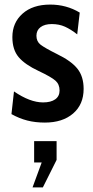

<svg xmlns="http://www.w3.org/2000/svg" viewBox="-20 -525 406 838"><path d="M30 -27 41 -126Q111 -78 168 -78Q202 -78 221 -91.5Q240 -105 240 -130Q240 -157 222 -173Q204 -189 149 -215Q89 -243 61.5 -275.5Q34 -308 34 -363Q34 -426 78.5 -465.5Q123 -505 199 -505Q270 -505 328 -470L317 -375Q289 -397 263.5 -408.5Q238 -420 206 -420Q175 -420 157 -406.5Q139 -393 139 -369Q139 -344 157 -330Q175 -316 229 -289Q291 -259 318 -225Q345 -191 345 -137Q345 -69 299 -29.5Q253 10 176 10Q134 10 99 1Q64 -8 30 -27ZM122 293 162 184H129V91H227V173L167 293Z"/></svg>

Font: Cabin Condensed SemiBold
Style: Regular
Weight: 600
Width: 3
Designer: Pablo Impallari
Foundry: Pablo Impallari. http://www.impallari.com Igino Marini. http://www.ikern.com
Version: Version 2.001